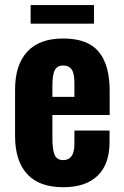

<svg xmlns="http://www.w3.org/2000/svg" viewBox="-20 -742 499 771"><path d="M103 -647V-721.7H357.4V-647ZM190.4 -353H278.8V-409.7Q278.8 -446.8 267.8 -462.9Q256.8 -479 233.4 -479Q210 -479 200.2 -460.7Q190.4 -442.4 190.4 -396.5ZM234.4 9.8Q137.2 9.8 88.9 -43.2Q40.5 -96.2 40.5 -195.3V-382.3Q40.5 -481.4 89.4 -534.4Q138.2 -587.4 233.9 -587.4Q332 -587.4 376.2 -534.4Q420.4 -481.4 420.4 -377V-280.3H190.4V-185.5Q190.4 -142.6 199.2 -120.8Q208 -99.1 233.9 -99.1Q278.8 -99.1 278.8 -164.1V-217.8H419.9V-170.9Q419.9 -83 372.1 -36.6Q324.2 9.8 234.4 9.8Z"/></svg>

Font: Oswald
Style: DemiBold
Weight: 600
Designer: Vernon Adams
Foundry: Vernon Adams
Version: 3.0; ttfautohint (v0.95) -l 8 -r 50 -G 200 -x 0 -w "G" -W -c